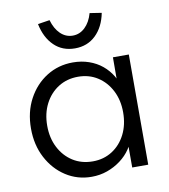

<svg xmlns="http://www.w3.org/2000/svg" viewBox="-84 -820 791 901"><g transform="rotate(-10 311.5 -369.0)"><path d="M280.7 10Q213 10 158.2 -25.5Q103.3 -61 71 -122.5Q38.7 -184 38.7 -262Q38.7 -341 71.7 -402.5Q104.7 -464 160.5 -499Q216.4 -534 285.4 -534Q326.7 -534 362 -521.6Q397.4 -509.3 424.4 -487Q451.4 -464.6 469.3 -434.9Q487.1 -405.2 492.1 -370.5L474.9 -376.9L475.5 -525H551.2V0H474.9V-140.8L493.8 -146.5Q486.8 -115.1 467.6 -86.8Q448.5 -58.4 419.4 -36.7Q390.4 -15 355.3 -2.5Q320.1 10 280.7 10ZM298.6 -60.4Q350.4 -60.4 390.9 -86.2Q431.5 -112.1 454.7 -157.8Q477.9 -203.6 477.9 -262.7Q477.9 -320.7 454.7 -366.1Q431.5 -411.5 390.9 -437.6Q350.4 -463.6 298 -463.6Q244.9 -463.6 203.8 -437.6Q162.8 -411.5 139.4 -366Q116 -320.4 116 -262Q116 -203.6 139.4 -158Q162.8 -112.5 203.8 -86.4Q244.9 -60.4 298.6 -60.4ZM308.2 -597.1Q248.6 -597.1 209.1 -635.4Q169.7 -673.7 156.3 -739.6L212.8 -748.3Q224.8 -706.2 249.8 -682Q274.9 -657.9 308.2 -657.9Q341.3 -657.9 366.6 -682Q392 -706.2 403.7 -748.3L460.1 -739.6Q447.1 -673.7 407.3 -635.4Q367.5 -597.1 308.2 -597.1Z"/></g></svg>

Font: Lexend Medium
Style: Regular
Weight: 500
Designer: Bonnie Shaver-Troup, Thomas Jockin
Foundry: Lexend
Version: Version 1.005